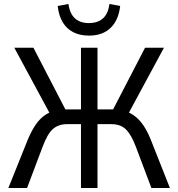

<svg xmlns="http://www.w3.org/2000/svg" viewBox="-20 -945 896 965"><path d="M22 0 120 -244Q139 -289 160.5 -320Q182 -351 210 -369Q238 -387 272 -391L236 -364L52 -705H148L318 -377L300 -395H387V-705H470V-395H557L539 -377L709 -705H804L620 -364L586 -391Q622 -386 650.5 -366.5Q679 -347 700 -316Q721 -285 737 -245L834 0H741L663 -207Q641 -266 614 -293.5Q587 -321 540 -321H470V0H387V-321H317Q275 -321 247 -297.5Q219 -274 194 -207L116 0ZM427 -766Q382 -766 348.5 -783Q315 -800 295 -833.5Q275 -867 270 -915L324 -925Q331 -875 357.5 -852Q384 -829 426 -829Q472 -829 498 -853Q524 -877 530 -925L584 -915Q576 -844 536 -805Q496 -766 427 -766Z"/></svg>

Font: Nunito Sans 7pt Condensed
Style: Regular
Weight: 400
Width: 3
Designer: Vernon Adams
Foundry: Vernon Adams
Version: Version 3.101;gftools[0.9.27]